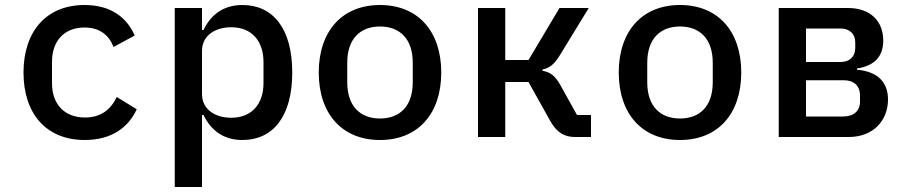

<svg xmlns="http://www.w3.org/2000/svg" viewBox="-20 -548 3640 768"><path d="M319 12C427 12 494 -39 527 -111L447 -160C423 -110 384 -78 320 -78C235 -78 188 -134 188 -215V-301C188 -383 236 -438 318 -438C378 -438 416 -408 434 -360L519 -406C487 -478 424 -528 318 -528C166 -528 74 -423 74 -258C74 -93 165 12 319 12Z M679 200H788V-88H794C824 -26 874 12 950 12C1071 12 1149 -81 1149 -258C1149 -435 1071 -528 950 -528C874 -528 824 -490 794 -428H788V-516H679ZM905 -77C842 -77 788 -109 788 -172V-344C788 -407 842 -439 905 -439C987 -439 1034 -384 1034 -300V-216C1034 -132 987 -77 905 -77Z M1500 12C1652 12 1745 -93 1745 -258C1745 -423 1652 -528 1500 -528C1348 -528 1255 -423 1255 -258C1255 -93 1348 12 1500 12ZM1500 -74C1421 -74 1369 -123 1369 -219V-297C1369 -393 1421 -442 1500 -442C1579 -442 1631 -393 1631 -297V-219C1631 -123 1579 -74 1500 -74Z M1892 0H2001V-220H2094L2180 -66C2206 -19 2236 0 2280 0H2344V-88H2288L2223 -205C2201 -245 2182 -259 2150 -265V-270C2178 -276 2197 -290 2220 -328L2335 -516H2218L2094 -308H2001V-516H1892Z M2700 12C2852 12 2945 -93 2945 -258C2945 -423 2852 -528 2700 -528C2548 -528 2455 -423 2455 -258C2455 -93 2548 12 2700 12ZM2700 -74C2621 -74 2569 -123 2569 -219V-297C2569 -393 2621 -442 2700 -442C2779 -442 2831 -393 2831 -297V-219C2831 -123 2779 -74 2700 -74Z M3095 0H3375C3475 0 3532 -68 3532 -150C3532 -217 3493 -262 3408 -269V-274C3479 -285 3513 -323 3513 -386C3513 -464 3461 -516 3372 -516H3095ZM3204 -82V-227H3356C3395 -227 3420 -205 3420 -166V-142C3420 -104 3395 -82 3352 -82ZM3204 -300V-434H3342C3378 -434 3401 -413 3401 -378V-356C3401 -321 3378 -300 3342 -300Z"/></svg>

Font: IBM Plex Mono Medm
Style: Regular
Weight: 500
Monospace: yes
Designer: Mike Abbink, Paul van der Laan, Pieter van Rosmalen
Foundry: Bold Monday
Version: Version 2.004